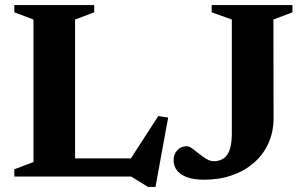

<svg xmlns="http://www.w3.org/2000/svg" viewBox="-20 -696 1194 757"><path d="M593 41H563.5L497 0H192.5L193 -71.5H526.5L478 -43.5L604 -238.5L643 -232.5ZM276 -619V0H36.5V-28.5L112 -57V-619L36.5 -647.5V-676H351.5V-647.5ZM1058.5 -229.5Q1058.5 -176 1038.5 -131.5Q1018.5 -87 981.8 -54.8Q945 -22.5 895 -5Q845 12.5 785 12.5Q745 12.5 718.2 3Q691.5 -6.5 678 -23.8Q664.5 -41 664.5 -64.5Q664.5 -87.5 678.8 -103.5Q693 -119.5 716.5 -119.5Q726 -119.5 738.2 -110.5Q750.5 -101.5 764.5 -90Q778.5 -78.5 793.5 -69.5Q808.5 -60.5 823.5 -60.5Q857 -60.5 875.5 -85.5Q894 -110.5 894 -171V-619L814.5 -647.5V-676H1133V-647.5L1058 -619Z"/></svg>

Font: Newsreader 16pt 16pt
Style: Bold
Weight: 700
Version: Version 1.003